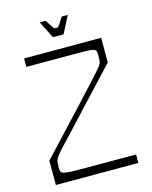

<svg xmlns="http://www.w3.org/2000/svg" viewBox="-127 -948 818 1030"><g transform="rotate(-15 282.0 -432.5)"><path d="M53 0V-135Q80 -164 120 -207Q160 -250 205.5 -298.5Q251 -347 294 -393.5Q337 -440 370.5 -476.5Q404 -513 420 -531Q442 -555 449 -570Q452 -578 452.5 -588.5Q453 -599 453 -616Q453 -630 450 -637.5Q447 -645 434 -648.5Q421 -652 392.5 -652.5Q364 -653 313 -653Q285 -653 261 -653Q237 -653 210.5 -653Q184 -653 149 -653Q114 -653 64 -653V-700H492V-563Q465 -534 425 -491Q385 -448 340.5 -400.5Q296 -353 253.5 -307Q211 -261 178 -226Q145 -191 130 -175Q113 -155 104.5 -143Q96 -131 94 -119.5Q92 -108 92 -88Q92 -72 95 -64Q98 -56 112 -52.5Q126 -49 156 -48Q186 -47 241 -47Q278 -47 314 -47Q350 -47 397 -47Q444 -47 511 -47V0ZM243 -770 195 -865H228Q245 -839 252 -828Q259 -817 263.5 -815Q268 -813 273 -813Q279 -813 282.5 -815Q286 -817 293.5 -828Q301 -839 317 -865H351L302 -770Z"/></g></svg>

Font: Ojuju Light
Style: Regular
Weight: 300
Designer: Chisaokwu Joboson, Mirko Velimirovic
Foundry: Udi Foundry
Version: Version 1.000